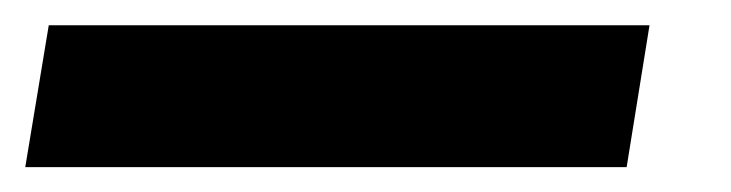

<svg xmlns="http://www.w3.org/2000/svg" viewBox="-83 -20 579 152"><path d="M431.2 0 413.1 112.3H-63L-44.4 0Z"/></svg>

Font: Inter 20pt
Style: Bold Italic
Weight: 700
Italic angle: -9.3988°
Version: Version 4.001;git-66647c0bb